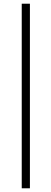

<svg xmlns="http://www.w3.org/2000/svg" viewBox="-20 -850 276 1031"><path d="M96.7 161.1V-830.1H140.6V161.1Z"/></svg>

Font: Gothic A1 ExtraLight
Style: Regular
Weight: 275
Designer: HanYang I&C Co.,Ltd.
Foundry: HanYang I&C Co.,Ltd.
Version: Version 2.50